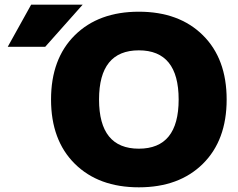

<svg xmlns="http://www.w3.org/2000/svg" viewBox="-20 -790 1016 820"><path d="M299.5 -639.5Q401 -740 573 -740Q745 -740 846.5 -639.5Q948 -539 948 -365Q948 -191 846.5 -90.5Q745 10 573 10Q401 10 299.5 -90.5Q198 -191 198 -365Q198 -539 299.5 -639.5ZM173 -590H13L113 -770H333ZM403 -365Q403 -155 573 -155Q743 -155 743 -365Q743 -575 573 -575Q403 -575 403 -365Z"/></svg>

Font: Mplus 1p Black
Style: Regular
Weight: 900
Version: Version 1.061